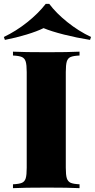

<svg xmlns="http://www.w3.org/2000/svg" viewBox="-40 -976 492 996"><path d="M0 0ZM432.1 -784.2 427.2 -769Q358.9 -779.8 292.2 -796.6Q225.6 -813.5 186 -830.1Q152.8 -813.5 97.2 -796.6Q41.5 -779.8 -14.6 -769L-20 -784.2Q43.5 -814.5 101.3 -860.6Q159.2 -906.7 197.3 -956.1H215.3Q251 -908.2 309.1 -861.6Q367.2 -814.9 432.1 -784.2ZM301.3 -602.1V-106Q301.3 -68.4 306.6 -51.3Q312 -34.2 326.4 -27.8Q340.8 -21.5 372.6 -20V0Q314 -2.9 205.6 -2.9Q84.5 -2.9 27.3 0V-20Q59.6 -21.5 74 -27.8Q88.4 -34.2 93.5 -51.3Q98.6 -68.4 98.6 -106V-602.1Q98.6 -639.6 93.3 -656.7Q87.9 -673.8 73.5 -680.2Q59.1 -686.5 27.3 -688V-708Q84.5 -705.1 205.6 -705.1Q314 -705.1 372.6 -708V-688Q340.3 -686.5 325.9 -680.2Q311.5 -673.8 306.4 -656.7Q301.3 -639.6 301.3 -602.1Z"/></svg>

Font: TypoPRO Playfair Display SC
Style: Regular
Weight: 900
Designer: Claus Eggers Sørensen
Foundry: Claus Eggers Sørensen
Version: Version 1.004;PS 001.004;hotconv 1.0.70;makeotf.lib2.5.58329